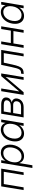

<svg xmlns="http://www.w3.org/2000/svg" viewBox="1830 -2400 775 4474"><g transform="rotate(-90 2217.0 -163.5)"><path d="M524.4 -522.5 438 0H374.5L451.2 -462.4H164.6L87.9 0H24.4L110.8 -522.5Z M539.1 204.1 659.2 -522.5H721.7L705.6 -424.3H707Q725.1 -456.1 753.7 -480.2Q782.2 -504.4 818.4 -517.8Q854.5 -531.2 894.5 -531.2Q952.6 -531.2 994.9 -505.1Q1037.1 -479 1060.3 -431.6Q1083.5 -384.3 1083.5 -320.3Q1083.5 -259.8 1064.7 -200.7Q1045.9 -141.6 1010.7 -94.2Q975.6 -46.9 925.8 -18.6Q876 9.8 813.5 9.8Q771.5 9.8 739.5 -4.6Q707.5 -19 686.3 -43.9Q665 -68.8 655.3 -101.1H653.3L602.5 204.1ZM806.2 -48.3Q856.4 -48.3 896 -71.8Q935.5 -95.2 963.1 -134.3Q990.7 -173.3 1005.1 -221.7Q1019.5 -270 1019.5 -319.8Q1019.5 -392.6 983.4 -433.1Q947.3 -473.6 884.8 -473.6Q833.5 -473.6 793.9 -450Q754.4 -426.3 726.8 -387Q699.2 -347.7 684.8 -299.6Q670.4 -251.5 670.4 -202.6Q670.4 -131.3 706.1 -89.8Q741.7 -48.3 806.2 -48.3Z M1342.8 9.8Q1276.9 9.8 1231.7 -24.2Q1186.5 -58.1 1168.2 -119.1Q1149.9 -180.2 1163.1 -260.7Q1176.8 -341.8 1215.3 -402.6Q1253.9 -463.4 1310.3 -497.3Q1366.7 -531.2 1432.6 -531.2Q1474.1 -531.2 1505.9 -517.1Q1537.6 -502.9 1558.6 -478.8Q1579.6 -454.6 1587.9 -423.3H1589.8L1606.4 -522.5H1668.9L1582.5 0H1520L1536.1 -98.6H1534.2Q1514.2 -66.9 1485.1 -42.5Q1456.1 -18.1 1420.2 -4.2Q1384.3 9.8 1342.8 9.8ZM1360.4 -48.3Q1412.1 -48.3 1454.8 -75Q1497.6 -101.6 1526.4 -149.4Q1555.2 -197.3 1565.4 -261.2Q1576.2 -325.2 1563.7 -373Q1551.3 -420.9 1517.8 -447.3Q1484.4 -473.6 1432.6 -473.6Q1382.8 -473.6 1340.1 -448Q1297.4 -422.4 1267.8 -374.8Q1238.3 -327.1 1227.5 -261.2Q1216.8 -195.3 1230 -147.5Q1243.2 -99.6 1276.9 -74Q1310.5 -48.3 1360.4 -48.3Z M1717.8 0 1804.2 -522.5H2015.1Q2102.1 -522.5 2146.7 -487.5Q2191.4 -452.6 2180.7 -388.2Q2172.9 -341.8 2141.8 -314Q2110.8 -286.1 2064.9 -276.9Q2095.2 -271.5 2118.4 -255.4Q2141.6 -239.3 2152.8 -211.9Q2164.1 -184.6 2157.2 -146Q2150.4 -103 2123.8 -69.8Q2097.2 -36.6 2055.4 -18.3Q2013.7 0 1960.4 0ZM1788.6 -59.6H1969.7Q2019.5 -59.6 2052.5 -83.5Q2085.4 -107.4 2092.3 -150.4Q2100.1 -193.4 2077.1 -218.5Q2054.2 -243.7 2007.8 -243.7H1819.3ZM1828.1 -299.3H1983.4Q2038.1 -299.3 2073.5 -321.5Q2108.9 -343.8 2115.7 -385.3Q2122.1 -423.3 2093.5 -443.1Q2064.9 -462.9 2005.9 -462.9H1855.5Z M2655.8 0H2592.3L2661.1 -417H2659.2L2304.7 0H2242.2L2328.6 -522.5H2392.1L2323.2 -104.5H2325.2L2680.2 -522.5H2742.2Z M2729 0 2738.8 -60.1H2755.9Q2784.7 -60.1 2803.7 -69.3Q2822.8 -78.6 2837.2 -102.5Q2851.6 -126.5 2864 -169.9Q2876.5 -213.4 2891.1 -282.2L2942.4 -522.5H3289.6L3203.1 0H3139.6L3215.8 -462.4H2992.7L2949.2 -261.2Q2929.7 -170.9 2907 -113Q2884.3 -55.2 2848.1 -27.6Q2812 0 2752 0Z M3755.9 -297.9 3746.1 -237.8H3425.3L3435.5 -297.9ZM3488.3 -522.5 3401.9 0H3338.4L3424.8 -522.5ZM3840.3 -522.5 3753.9 0H3690.4L3776.9 -522.5Z M4083 9.8Q4017.1 9.8 3971.9 -24.2Q3926.8 -58.1 3908.4 -119.1Q3890.1 -180.2 3903.3 -260.7Q3917 -341.8 3955.6 -402.6Q3994.1 -463.4 4050.5 -497.3Q4106.9 -531.2 4172.9 -531.2Q4214.4 -531.2 4246.1 -517.1Q4277.8 -502.9 4298.8 -478.8Q4319.8 -454.6 4328.1 -423.3H4330.1L4346.7 -522.5H4409.2L4322.8 0H4260.3L4276.4 -98.6H4274.4Q4254.4 -66.9 4225.3 -42.5Q4196.3 -18.1 4160.4 -4.2Q4124.5 9.8 4083 9.8ZM4100.6 -48.3Q4152.3 -48.3 4195.1 -75Q4237.8 -101.6 4266.6 -149.4Q4295.4 -197.3 4305.7 -261.2Q4316.4 -325.2 4304 -373Q4291.5 -420.9 4258.1 -447.3Q4224.6 -473.6 4172.9 -473.6Q4123 -473.6 4080.3 -448Q4037.6 -422.4 4008.1 -374.8Q3978.5 -327.1 3967.8 -261.2Q3957 -195.3 3970.2 -147.5Q3983.4 -99.6 4017.1 -74Q4050.8 -48.3 4100.6 -48.3Z"/></g></svg>

Font: Inter 28pt Light
Style: Italic
Weight: 300
Italic angle: -9.3988°
Designer: Rasmus Andersson
Foundry: rsms
Version: Version 4.001;git-66647c0bb